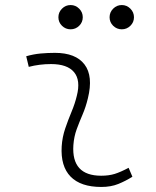

<svg xmlns="http://www.w3.org/2000/svg" viewBox="-20 -739 626 769"><path d="M495.1 -66.9 510.3 -31.2Q483.4 -14.2 453.9 -2.2Q424.3 9.8 385.7 9.8Q303.2 9.8 262.7 -31.7Q222.2 -73.2 227.1 -153.3Q229.5 -189.9 241.2 -224.4Q252.9 -258.8 266.6 -291.5Q280.3 -324.2 287.6 -355Q303.7 -417.5 276.6 -450Q249.5 -482.4 184.6 -482.4Q138.2 -482.4 95.2 -471.2L85 -513.7Q113.8 -522 142.6 -524.7Q171.4 -527.3 200.2 -527.3Q283.2 -527.3 318.6 -480.7Q354 -434.1 332 -345.2Q323.7 -310.5 310.8 -280.5Q297.9 -250.5 287.1 -221.2Q276.4 -191.9 273.9 -157.7Q265.6 -35.2 385.3 -35.2Q416 -35.2 439.5 -42.5Q462.9 -49.8 495.1 -66.9ZM262.7 -621.6Q242.7 -621.6 228.3 -635.7Q213.9 -649.9 213.9 -669.9Q213.9 -689.9 228.3 -704.3Q242.7 -718.8 262.7 -718.8Q282.7 -718.8 297.1 -704.3Q311.5 -689.9 311.5 -669.9Q311.5 -649.9 297.1 -635.7Q282.7 -621.6 262.7 -621.6ZM467.8 -621.6Q447.8 -621.6 433.3 -635.7Q418.9 -649.9 418.9 -669.9Q418.9 -689.9 433.3 -704.3Q447.8 -718.8 467.8 -718.8Q487.8 -718.8 502.2 -704.3Q516.6 -689.9 516.6 -669.9Q516.6 -649.9 502.2 -635.7Q487.8 -621.6 467.8 -621.6Z"/></svg>

Font: Cascadia Code ExtraLight
Style: Italic
Weight: 200
Italic angle: -10°
Monospace: yes
Designer: Aaron Bell
Foundry: Saja Typeworks
Version: Version 2404.023; ttfautohint (v1.8.4)